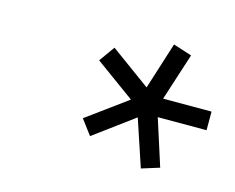

<svg xmlns="http://www.w3.org/2000/svg" viewBox="-59 -786 610 498"><g transform="rotate(15 246.0 -537.5)"><path d="M492 -511H361L401 -386L353 -371L311 -497L204 -418L174 -458L282 -537L176 -614L206 -656L313 -578L353 -704L403 -688L362 -561H492Z"/></g></svg>

Font: Titillium Web
Style: Italic
Weight: 400
Italic angle: -13°
Version: Version 1.002;PS 57.000;hotconv 1.0.70;makeotf.lib2.5.55311